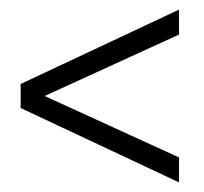

<svg xmlns="http://www.w3.org/2000/svg" viewBox="-20 -489 424 400"><path d="M23 -314 353 -469V-417L73 -289L353 -161V-109L23 -264Z"/></svg>

Font: Cafe24 ClassicType
Style: Regular
Weight: 400
Designer: Cafe24 thkim, hmlim, mnelim & 4IR
Foundry: Cafe24
Version: Version 1.000